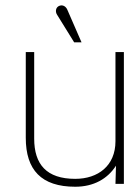

<svg xmlns="http://www.w3.org/2000/svg" viewBox="-20 -699 528 730"><path d="M451 0V-501H419V-162C419 -69 353 -19 266 -19C157 -19 110 -74 110 -172V-501H78V-175C78 -53 137 11 266 11C336 11 389 -19 421 -69L419 0ZM290 -538 236 -662C231 -674 219 -682 206 -677C192 -672 189 -655 197 -643L262 -538Z"/></svg>

Font: Advent Pro
Style: ExtraLight
Weight: 250
Designer: Andreas Kalpakidis
Foundry: Andreas Kalpakidis
Version: Version 2.002 2007